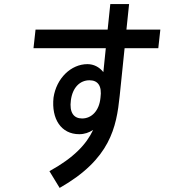

<svg xmlns="http://www.w3.org/2000/svg" viewBox="-20 -858 840 940"><path d="M272 62C520 -79 550 -234 566 -389L590 -622H755L765 -713H599L612 -838H520L507 -713H154L144 -622H498L486 -505C466 -530 439 -544 408 -544C328 -544 256 -475 242 -380C231 -276 279 -201 368 -201C394 -201 416 -209 436 -222C403 -152 342 -86 222 -20ZM382 -278C341 -278 319 -307 327 -367C335 -429 371 -465 418 -465C459 -465 480 -438 472 -380C466 -315 428 -278 382 -278Z"/></svg>

Font: Smiley Sans Oblique
Style: Regular
Weight: 400
Italic angle: -8°
Designer: oooooohmygosh, Nagisa Chen, Janine Sui, Heda Shi, Jian Li
Foundry: atelierAnchor
Version: Version 2.0.1